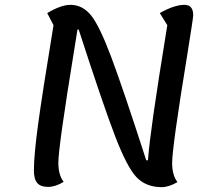

<svg xmlns="http://www.w3.org/2000/svg" viewBox="-20 -746 879 793"><path d="M753 -517Q691 -138 691 -73Q691 -22 713 6Q677 27 648 27H645Q582 26 543.5 -14.5Q505 -55 456 -182Q407 -309 305 -624H300L287 -543Q221 -139 221 -74Q221 -23 243 5Q209 26 178 26Q148 26 134 10Q120 -6 120 -42Q120 -104 137 -230Q154 -356 201 -642L175 -692Q232 -726 271 -726H272H273Q322 -725 356.5 -682Q391 -639 439 -511.5Q487 -384 584 -84H591Q596 -150 614 -276Q632 -402 671 -642L640 -692Q700 -726 742 -726Q778 -726 778 -683Q778 -672 753 -517Z"/></svg>

Font: Lemonada Light
Style: Regular
Weight: 300
Designer: Mohamed Gaber (Arabic) Eduardo Tunni (Latin)
Foundry: Kief Type Foundry
Version: Version 3.006